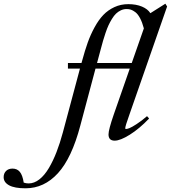

<svg xmlns="http://www.w3.org/2000/svg" viewBox="-299 -748 923 1037"><path d="M-161.1 269Q-220.2 269 -249.8 252.9Q-279.3 236.8 -279.3 209Q-279.3 188.5 -266.4 175.5Q-253.4 162.6 -231.4 162.6Q-206.5 162.6 -191.9 180.2Q-177.2 197.8 -170.9 238.3Q-158.2 242.7 -144.5 242.7Q-114.3 242.7 -86.4 220.9Q-58.6 199.2 -35.4 160.2Q-12.2 121.1 6.3 73.2Q24.9 25.4 40.5 -32.7L132.8 -377.4H67.9V-407.7H141.1L145 -421.4Q159.7 -475.6 174.8 -518.1Q189.9 -560.5 211.9 -600.8Q233.9 -641.1 259.3 -667.5Q284.7 -693.8 319.1 -709.7Q353.5 -725.6 394 -725.6Q436.5 -725.6 467.8 -712.4Q499 -699.2 513.2 -676.8L594.2 -728L603.5 -712.9L399.4 -127.4Q377.4 -66.4 377.4 -55.2Q377.4 -51.3 381.3 -51.3Q387.7 -51.3 399.9 -55.9Q412.1 -60.5 438.2 -77.4Q464.4 -94.2 495.1 -120.6L506.3 -107.9Q453.6 -52.7 402.1 -20.5Q350.6 11.7 320.3 11.7Q287.1 11.7 287.1 -22Q287.1 -47.4 315.4 -129.4L401.9 -377.4H216.8L134.8 -69.8Q88.4 106 13.9 187.5Q-60.5 269 -161.1 269ZM245.6 -483.9 225.1 -407.7H412.6L478 -594.7Q469.2 -627.9 457.3 -650.1Q445.3 -672.4 431.9 -682.4Q418.5 -692.4 408 -695.8Q397.5 -699.2 384.8 -699.2Q368.2 -699.2 353.5 -692.1Q338.9 -685.1 327.6 -674.3Q316.4 -663.6 305.4 -645.5Q294.4 -627.4 286.9 -611.1Q279.3 -594.7 271 -570.1Q262.7 -545.4 257.6 -527.8Q252.4 -510.3 245.6 -483.9Z"/></svg>

Font: Elstob 18pt Medium
Style: Italic
Weight: 500
Italic angle: -20°
Designer: Peter S. Baker
Version: Version 1.015